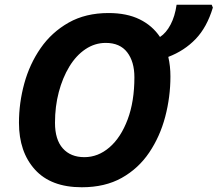

<svg xmlns="http://www.w3.org/2000/svg" viewBox="-20 -780 918 810"><path d="M325 10Q195 10 127.5 -64.5Q60 -139 60 -262Q60 -346 82.5 -428Q105 -510 151.5 -577Q198 -644 269.5 -684.5Q341 -725 438 -725Q515 -725 569 -698.5Q623 -672 655 -624Q681 -641 699.5 -676Q718 -711 725 -760H873L878 -748Q853 -665 805.5 -615.5Q758 -566 690 -540Q699 -501 699 -458Q699 -371 677 -287.5Q655 -204 609.5 -136.5Q564 -69 493.5 -29.5Q423 10 325 10ZM336 -117Q394 -117 442 -158.5Q490 -200 518.5 -276Q547 -352 547 -454Q547 -520 516.5 -559.5Q486 -599 426 -599Q380 -599 340.5 -572.5Q301 -546 272.5 -499Q244 -452 228 -391.5Q212 -331 212 -262Q212 -191 245 -154Q278 -117 336 -117Z"/></svg>

Font: Noto IKEA Latin
Style: Bold Italic
Weight: 700
Italic angle: -12°
Designer: Monotype Design Team
Foundry: Monotype Imaging Inc.
Version: Version 1.0